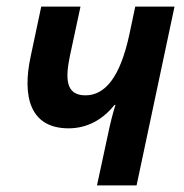

<svg xmlns="http://www.w3.org/2000/svg" viewBox="-20 -562 557 582"><path d="M274 0H394L509 -542H390L372 -457C344 -327 298 -273 239 -273C176 -273 179 -329 192 -393L224 -542H105L73 -391C47 -271 70 -173 188 -173C246 -173 293 -201 327 -244H330C322 -219 314 -187 308 -158Z"/></svg>

Font: Noto Sans SemiCondensed SemiBold
Style: Italic
Weight: 600
Width: 4
Italic angle: -12°
Designer: Monotype Design Team
Foundry: Monotype Imaging Inc.
Version: Version 2.013